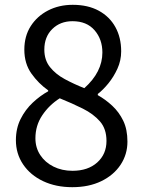

<svg xmlns="http://www.w3.org/2000/svg" viewBox="-20 -764 595 797"><path d="M280 13Q212 13 159 -12Q106 -37 76 -81.5Q46 -126 46 -182Q46 -231 65.5 -270Q85 -309 116 -338Q147 -367 180 -385V-389Q140 -417 110.5 -458.5Q81 -500 81 -558Q81 -614 107.5 -655.5Q134 -697 179.5 -720.5Q225 -744 282 -744Q345 -744 390 -719.5Q435 -695 459 -651.5Q483 -608 483 -551Q483 -513 467.5 -479Q452 -445 430 -418Q408 -391 386 -374V-369Q418 -351 446 -325Q474 -299 491.5 -263Q509 -227 509 -176Q509 -123 480.5 -80Q452 -37 400.5 -12Q349 13 280 13ZM281 -55Q345 -55 383.5 -89.5Q422 -124 422 -179Q422 -229 395 -260Q368 -291 324 -313Q280 -335 228 -356Q184 -328 155.5 -285.5Q127 -243 127 -190Q127 -151 147 -120.5Q167 -90 202 -72.5Q237 -55 281 -55ZM330 -398Q405 -465 405 -546Q405 -601 372.5 -638.5Q340 -676 281 -676Q230 -676 197 -643.5Q164 -611 164 -558Q164 -515 187.5 -485.5Q211 -456 249 -435.5Q287 -415 330 -398Z"/></svg>

Font: Chocolate Classical Sans
Style: Regular
Weight: 400
Designer: 田海東、宇文滿月
Foundry: Moonlit Owen
Version: Version 1.001